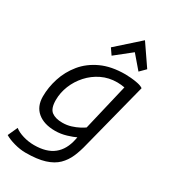

<svg xmlns="http://www.w3.org/2000/svg" viewBox="-239 -874 1027 1168"><g transform="rotate(30 274.5 -290.0)"><path d="M136 188Q99 188 57 176.5Q15 165 -11 149L20 81Q42 99 80 110.5Q118 122 158 122Q245 122 294.5 82.5Q344 43 360 -35L363 -51Q344 -41 304.5 -29Q265 -17 225 -17Q147 -17 102 -54.5Q57 -92 57 -162Q57 -226 78 -291Q99 -356 143 -410Q187 -464 257 -496.5Q327 -529 425 -529Q440 -529 464.5 -527Q489 -525 513.5 -520Q538 -515 552 -505L433 -40Q421 11 403 52.5Q385 94 354 124.5Q323 155 270.5 171.5Q218 188 136 188ZM239 -82Q271 -82 299.5 -91Q328 -100 349.5 -111.5Q371 -123 382 -131L459 -457Q451 -459 434.5 -460.5Q418 -462 407 -462Q348 -462 298.5 -438Q249 -414 212.5 -373.5Q176 -333 156 -283.5Q136 -234 136 -182Q136 -123 163 -102.5Q190 -82 239 -82ZM295 -585 266 -627 424 -768 524 -622 485 -583 407 -674Z"/></g></svg>

Font: Ubuntu Sans Mono
Style: Italic
Weight: 400
Italic angle: -13.5°
Monospace: yes
Designer: Dalton Maag Ltd
Foundry: Dalton Maag Ltd
Version: Version 1.006